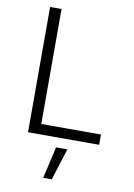

<svg xmlns="http://www.w3.org/2000/svg" viewBox="-103 -792 768 1098"><g transform="rotate(10 281.0 -242.5)"><path d="M96.6 0V-727.3H163V-59.7H509.6V0ZM227.3 241.5 269.5 57.5H335.2L277 241.5Z"/></g></svg>

Font: Inter Light BETA
Style: Regular
Weight: 300
Designer: Rasmus Andersson
Foundry: rsms
Version: Version 3.011;git-f93a4a705